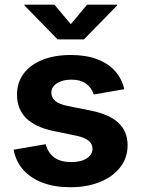

<svg xmlns="http://www.w3.org/2000/svg" viewBox="-20 -787 600 818"><path d="M279.3 10.7Q213.4 10.7 162.6 -8.2Q111.8 -27.1 79.6 -62.8Q47.5 -98.6 38 -149.2L174.5 -172.6Q185.1 -134.6 211.9 -115.6Q238.7 -96.5 283.6 -96.5Q325.4 -96.5 349.8 -112.5Q374.1 -128.5 374.1 -153Q374.1 -174.4 356.8 -188.1Q339.5 -201.7 303.5 -209.2L209.5 -228.5Q130.5 -244.8 91.5 -283.5Q52.5 -322.2 52.5 -383.5Q52.5 -435.9 81.1 -473.8Q109.7 -511.7 161.1 -532.2Q212.6 -552.7 281.5 -552.7Q346.4 -552.7 393.7 -534.8Q441.1 -516.9 470.2 -484.4Q499.3 -451.8 509.4 -407.1L379.5 -384.3Q370.9 -412.2 347.3 -430Q323.7 -447.7 283.8 -447.7Q247.7 -447.7 223.2 -432.5Q198.8 -417.3 198.8 -392.3Q198.8 -371.8 214.6 -357.6Q230.4 -343.4 269 -335.3L367.1 -315.8Q446.3 -299.8 485 -263.3Q523.6 -226.8 523.6 -168.3Q523.6 -114.7 492.3 -74.4Q461 -34.2 406 -11.7Q350.9 10.7 279.3 10.7ZM211.8 -767.1 281.6 -684 351 -767.1H478.7V-763.5L337.6 -619.1H225.4L84.5 -763.5V-767.1Z"/></svg>

Font: Atlassian Sans
Style: Regular
Weight: 400
Designer: Rasmus Andersson
Foundry: Modifications by Atlassian Pty Ltd, manufactured by rsms
Version: Version 4.001;git-9221beed3